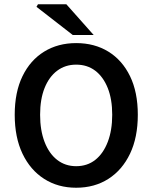

<svg xmlns="http://www.w3.org/2000/svg" viewBox="-20 -868 714 900"><path d="M337 12Q252 12 187 -29.5Q122 -71 85.5 -147.5Q49 -224 49 -330Q49 -436 85.5 -511Q122 -586 187 -626Q252 -666 337 -666Q423 -666 488 -626Q553 -586 589.5 -511Q626 -436 626 -330Q626 -224 589.5 -147.5Q553 -71 488 -29.5Q423 12 337 12ZM337 -89Q389 -89 426.5 -118.5Q464 -148 485 -202.5Q506 -257 506 -330Q506 -403 485 -455.5Q464 -508 426.5 -536.5Q389 -565 337 -565Q286 -565 248 -536.5Q210 -508 189 -455.5Q168 -403 168 -330Q168 -257 189 -202.5Q210 -148 248 -118.5Q286 -89 337 -89ZM321 -704 151 -836 158 -848H291L419 -704Z"/></svg>

Font: Source Sans 3 SemiBold
Style: Regular
Weight: 600
Designer: Paul D. Hunt
Foundry: Adobe
Version: Version 3.046;hotconv 1.0.118;makeotfexe 2.5.65603